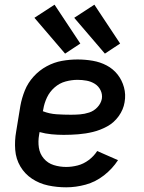

<svg xmlns="http://www.w3.org/2000/svg" viewBox="-20 -792 616 820"><path d="M263 8Q304 8 346 -3.5Q388 -15 424 -43Q460 -71 484 -108L395 -147Q381 -125 359 -108.5Q337 -92 312 -85.5Q287 -79 263 -79Q235 -79 209.5 -87Q184 -95 167 -115Q150 -135 146 -161.5Q142 -188 147 -216L149 -228Q174 -221 200 -218.5Q226 -216 252 -216Q283 -216 314.5 -218.5Q346 -221 377 -228.5Q408 -236 437.5 -252Q467 -268 487 -296Q507 -324 512 -355Q518 -388 509.5 -419Q501 -450 482 -474Q463 -498 435.5 -512.5Q408 -527 376 -532.5Q344 -538 311 -538Q278 -538 244.5 -532Q211 -526 179.5 -509Q148 -492 123.5 -465Q99 -438 86 -405.5Q73 -373 67 -340L49 -230Q42 -191 45 -152Q48 -113 67 -81Q86 -49 117 -28.5Q148 -8 185.5 0Q223 8 263 8ZM283 -302Q252 -302 221.5 -304Q191 -306 163 -317L165 -326Q169 -351 180.5 -375.5Q192 -400 213 -418.5Q234 -437 260 -444Q286 -451 311 -451Q331 -451 350 -447.5Q369 -444 385 -434Q401 -424 409.5 -406.5Q418 -389 415 -370Q411 -350 396 -334Q381 -318 361 -311.5Q341 -305 321.5 -303.5Q302 -302 283 -302ZM428 -563 493 -606 383 -772 297 -716ZM258 -563 323 -606 213 -772 127 -716Z"/></svg>

Font: Iosevka Sparkle Medium
Style: Italic
Weight: 500
Italic angle: -9°
Designer: Belleve Invis
Foundry: Belleve Invis
Version: Version 4.5.0; ttfautohint (v1.8.3)